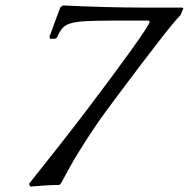

<svg xmlns="http://www.w3.org/2000/svg" viewBox="-20 -682 696 708"><path d="M199 0 205.6 -7C227.2 -48.3 248.1 -85.5 268.4 -118.5C288.6 -151.5 310.4 -185 333.6 -219C341.8 -231.7 354.7 -249.8 372.1 -273.5C389.6 -297.2 408.9 -323.2 430.2 -351.5C451.4 -379.8 473.5 -409.2 496.5 -439.5C519.5 -469.8 540.9 -497.8 560.9 -523.5C580.8 -549.2 598.4 -571.3 613.7 -590C629 -608.7 639.6 -620.7 645.5 -626L656.3 -651L652 -654H515C471.7 -654 423.5 -654.7 370.5 -656C317.4 -657.3 264.6 -659.3 211.8 -662L202 -654L162.1 -546L165.4 -539H183.4L190.6 -544C196.5 -558 202.9 -569.2 209.8 -577.5C216.8 -585.8 227 -592 240.6 -596C254.2 -600 273 -602.7 296.9 -604C320.9 -605.3 352.6 -606 391.9 -606H527.9L532 -602C530.8 -596.7 524 -584.7 511.7 -566C499.4 -547.3 482.7 -523.3 461.6 -494C440.4 -464.7 415.8 -431 387.7 -393C359.6 -355 329.3 -314.7 296.8 -272C264.3 -229.3 230.1 -185.2 194.2 -139.5C158.3 -93.8 122.6 -48.7 86.9 -4L91.6 6C105.3 4.7 122.6 3.3 143.5 2C164.5 0.7 183 0 199 0Z"/></svg>

Font: Quattrocento
Style: Italic
Weight: 400
Italic angle: -13°
Designer: Pablo Impallari
Foundry: Pablo Impallari, Igino Marini, Branda Gallo
Version: Version 2.000